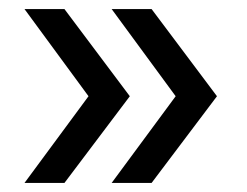

<svg xmlns="http://www.w3.org/2000/svg" viewBox="-20 -477 544 423"><path d="M122 -74H34L175 -265L34 -457H122L266 -265ZM314 -74H226L367 -265L226 -457H314L458 -265Z"/></svg>

Font: Montserrat
Style: Regular
Weight: 500
Designer: Julieta Ulanovsky
Foundry: Julieta Ulanovsky
Version: Version 7.200;PS 007.200;hotconv 1.0.88;makeotf.lib2.5.64775